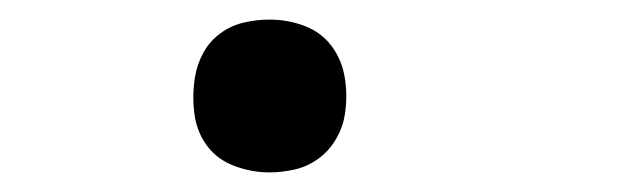

<svg xmlns="http://www.w3.org/2000/svg" viewBox="-20 -168 640 196"><path d="M255 8Q237 8 219.5 1.5Q202 -5 191.5 -19Q181 -33 178.5 -51.5Q176 -70 179 -89Q181 -102 187.5 -114Q194 -126 205 -134Q216 -142 229 -145Q242 -148 255 -148Q274 -148 291 -141.5Q308 -135 318.5 -121Q329 -107 332 -88.5Q335 -70 332 -51Q330 -38 323 -26Q316 -14 305 -6Q294 2 281 5Q268 8 255 8Z"/></svg>

Font: Iosevka Curly Slab ExObl
Style: Regular
Weight: 400
Width: 7
Italic angle: -9°
Monospace: yes
Designer: Belleve Invis
Foundry: Belleve Invis
Version: Version 11.1.0; ttfautohint (v1.8.3)